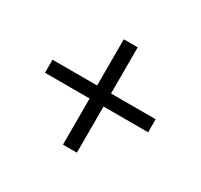

<svg xmlns="http://www.w3.org/2000/svg" viewBox="-108 -726 788 753"><g transform="rotate(30 285.5 -349.5)"><path d="M270 -379 254 -363V-588H317V-363L301 -379H519V-320H301L317 -336V-111H254V-336L270 -320H52V-379Z"/></g></svg>

Font: Pack4
Style: Regular
Weight: 400
Version: Version 2.002